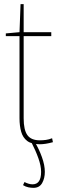

<svg xmlns="http://www.w3.org/2000/svg" viewBox="-20 -685 275 925"><path d="M172 10Q132 10 111 -6Q90 -22 82 -50.5Q74 -79 74 -115V-511H8V-524L74 -530L79 -665H94V-530H227V-511H94V-115Q94 -59 112 -34Q130 -9 172 -9Q187 -9 201.5 -11Q216 -13 231 -19L235 0Q217 5 201 7.5Q185 10 172 10ZM98 192Q119 203 137 203Q178 203 178 143Q178 114 165 77.5Q152 41 131 0H148Q168 33 182 72Q196 111 196 143Q196 174 183 197Q170 220 141 220Q130 220 117 217.5Q104 215 91 207Z"/></svg>

Font: Georama Condensed Thin
Style: Regular
Weight: 100
Width: 3
Designer: Jean-Baptiste Levee
Foundry: Production Type
Version: Version 1.000